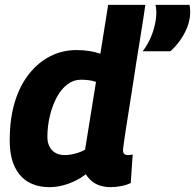

<svg xmlns="http://www.w3.org/2000/svg" viewBox="-20 -760 803 790"><path d="M436 10Q413 10 393 4Q373 -2 358 -14.5Q343 -27 333 -43Q314 -28 289.5 -16Q265 -4 238 3Q211 10 183 10Q134 10 97.5 -10.5Q61 -31 40.5 -74Q20 -117 20 -183Q20 -272 41 -340.5Q62 -409 100 -456.5Q138 -504 187.5 -529Q237 -554 295 -554Q324 -554 348.5 -550Q373 -546 393 -539L425 -740H578Q575 -719 569.5 -682.5Q564 -646 556.5 -600.5Q549 -555 541 -504.5Q533 -454 525.5 -404Q518 -354 510.5 -308Q503 -262 497.5 -226Q492 -190 489 -168Q486 -146 486 -143Q486 -133 490.5 -127.5Q495 -122 506 -122Q511 -122 516 -122.5Q521 -123 526 -125L518 -7Q502 1 479 5.5Q456 10 436 10ZM245 -122Q266 -122 289 -128Q312 -134 330 -144L375 -423Q361 -428 345.5 -430Q330 -432 312 -432Q283 -432 257.5 -413Q232 -394 214 -360.5Q196 -327 185.5 -284.5Q175 -242 175 -196Q175 -173 184 -156Q193 -139 209 -130.5Q225 -122 245 -122ZM567 -549Q588 -576 602 -610Q616 -644 621 -678.5Q626 -713 620 -740H760Q769 -688 746 -637.5Q723 -587 681 -549Z"/></svg>

Font: Georama ExtraCondensed Thin
Style: Bold Italic
Weight: 700
Italic angle: -9°
Version: Version 1.001